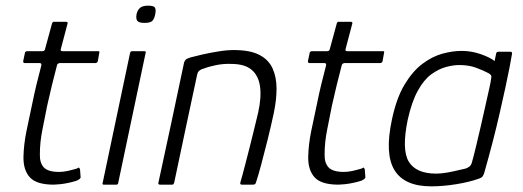

<svg xmlns="http://www.w3.org/2000/svg" viewBox="-20 -653 1848 679"><path d="M170 0Q109 0 85.5 -26Q62 -52 63 -99Q64 -142 73.5 -189Q83 -236 94 -286Q101 -321 109 -354Q117 -387 126 -421Q128 -430 120 -430H67Q64 -430 63 -432Q62 -434 62 -437L68 -465Q68 -468 70.5 -470Q73 -472 76 -472H129Q134 -472 136.5 -474Q139 -476 140 -482L164 -570Q166 -576 170 -576H213Q216 -576 218 -574.5Q220 -573 219 -570L196 -483Q194 -477 195 -474.5Q196 -472 201 -472H327Q331 -472 331.5 -470.5Q332 -469 331 -465L326 -437Q326 -435 323.5 -432.5Q321 -430 318 -430H192Q189 -430 185.5 -428Q182 -426 181 -420Q172 -386 163.5 -351Q155 -316 147 -280Q139 -239 130 -194.5Q121 -150 121 -108Q120 -77 135 -61Q150 -45 189 -45Q204 -45 219.5 -48.5Q235 -52 252 -57Q258 -61 259.5 -60Q261 -59 263 -54L265 -28Q267 -21 251 -14Q239 -10 223 -6.5Q207 -3 192 -1.5Q177 0 170 0Z M529 -603Q526 -587 519 -579.5Q512 -572 491 -572Q471 -572 465.5 -579.5Q460 -587 463 -603Q466 -617 475 -625Q484 -633 504 -633Q525 -633 528.5 -625Q532 -617 529 -603ZM398 -6Q397 0 392 0H347Q341 0 343 -6L440 -466Q442 -472 447 -472H492Q493 -472 495 -470.5Q497 -469 495 -466Z M546 0Q543 0 541 -1.5Q539 -3 540 -6Q563 -113 586 -219.5Q609 -326 631 -432Q633 -438 637 -442Q641 -446 654 -450Q668 -454 694.5 -460Q721 -466 751.5 -471Q782 -476 807 -476Q864 -476 897 -459Q930 -442 944 -411Q958 -380 958 -339.5Q958 -299 948 -252Q938 -205 926 -157Q914 -109 903.5 -70Q893 -31 886 -10Q884 -3 881.5 -1.5Q879 0 872 0H835Q828 0 830 -8Q832 -14 837 -32.5Q842 -51 849 -78Q856 -105 864 -136.5Q872 -168 879.5 -199Q887 -230 893 -255Q905 -309 899.5 -347.5Q894 -386 869.5 -406.5Q845 -427 797 -427Q771 -428 745.5 -423Q720 -418 699 -410Q693 -409 686 -404Q679 -399 677 -388Q657 -294 636.5 -198.5Q616 -103 596 -7Q595 -4 593.5 -2Q592 0 589 0Z M1177 0Q1116 0 1092.5 -26Q1069 -52 1070 -99Q1071 -142 1080.5 -189Q1090 -236 1101 -286Q1108 -321 1116 -354Q1124 -387 1133 -421Q1135 -430 1127 -430H1074Q1071 -430 1070 -432Q1069 -434 1069 -437L1075 -465Q1075 -468 1077.5 -470Q1080 -472 1083 -472H1136Q1141 -472 1143.5 -474Q1146 -476 1147 -482L1171 -570Q1173 -576 1177 -576H1220Q1223 -576 1225 -574.5Q1227 -573 1226 -570L1203 -483Q1201 -477 1202 -474.5Q1203 -472 1208 -472H1334Q1338 -472 1338.5 -470.5Q1339 -469 1338 -465L1333 -437Q1333 -435 1330.5 -432.5Q1328 -430 1325 -430H1199Q1196 -430 1192.5 -428Q1189 -426 1188 -420Q1179 -386 1170.5 -351Q1162 -316 1154 -280Q1146 -239 1137 -194.5Q1128 -150 1128 -108Q1127 -77 1142 -61Q1157 -45 1196 -45Q1211 -45 1226.5 -48.5Q1242 -52 1259 -57Q1265 -61 1266.5 -60Q1268 -59 1270 -54L1272 -28Q1274 -21 1258 -14Q1246 -10 1230 -6.5Q1214 -3 1199 -1.5Q1184 0 1177 0Z M1505 6Q1410 6 1375 -51.5Q1340 -109 1366 -230Q1382 -306 1410.5 -353.5Q1439 -401 1473.5 -427Q1508 -453 1544 -463Q1580 -473 1613 -473Q1648 -473 1681.5 -461Q1715 -449 1729 -437L1735 -465Q1736 -468 1738 -469Q1740 -470 1742 -470H1785Q1791 -470 1791 -464Q1788 -446 1782 -414.5Q1776 -383 1767 -342Q1758 -301 1747 -252.5Q1736 -204 1722 -150Q1708 -96 1692 -40Q1690 -34 1686.5 -29Q1683 -24 1670 -20Q1639 -9 1593 -1.5Q1547 6 1505 6ZM1523 -39Q1541 -39 1563 -43Q1585 -47 1603 -51.5Q1621 -56 1627 -57Q1633 -59 1639.5 -63.5Q1646 -68 1649 -79Q1656 -104 1664 -137.5Q1672 -171 1680.5 -207.5Q1689 -244 1696.5 -278.5Q1704 -313 1710 -339Q1716 -365 1717 -376Q1719 -382 1716.5 -386.5Q1714 -391 1706 -395Q1687 -405 1662 -414Q1637 -423 1604 -423Q1583 -423 1557 -416Q1531 -409 1505 -390Q1479 -371 1457.5 -332Q1436 -293 1422 -230Q1400 -124 1425.5 -81.5Q1451 -39 1523 -39Z"/></svg>

Font: Glory Light
Style: Italic
Weight: 300
Italic angle: -12°
Version: Version 1.011